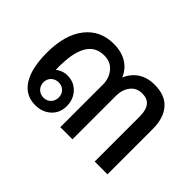

<svg xmlns="http://www.w3.org/2000/svg" viewBox="-84 -643 861 861"><g transform="rotate(45 347.0 -212.0)"><path d="M631 -288V0H550V-286Q550 -367 486 -367Q449 -367 429 -340.5Q409 -314 409 -276V0H332V-271Q332 -310 308.5 -338.5Q285 -367 245 -367Q191 -367 164.5 -325.5Q138 -284 136 -206Q135 -195 135.5 -183.5Q136 -172 136 -167Q146 -176 160.5 -181.5Q175 -187 191 -187Q232 -187 259 -158.5Q286 -130 286 -87Q286 -44 256.5 -17Q227 10 182 10Q120 10 86.5 -42.5Q53 -95 53 -194Q53 -307 102.5 -370.5Q152 -434 237 -434Q287 -434 321 -413Q355 -392 371 -354Q387 -392 419 -413Q451 -434 497 -434Q564 -434 597.5 -395Q631 -356 631 -288ZM136 -89Q136 -68 150 -54Q164 -40 185 -40Q206 -40 219.5 -54Q233 -68 233 -89Q233 -110 219.5 -123.5Q206 -137 185 -137Q164 -137 150 -123.5Q136 -110 136 -89Z"/></g></svg>

Font: Sarabun
Style: Regular
Weight: 400
Designer: Suppakit Chalermlarp | Katatrad Co.,Ltd.
Foundry: Cadson Demak Co.,Ltd.
Version: Version 1.000; ttfautohint (v1.6)